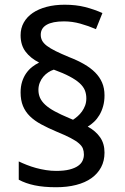

<svg xmlns="http://www.w3.org/2000/svg" viewBox="-20 -785 526 810"><path d="M66.9 -395Q66.9 -419.9 73.2 -440.2Q79.6 -460.4 90.6 -476.1Q101.6 -491.7 115.7 -502.7Q129.9 -513.7 145 -521Q108.4 -539.6 87.6 -567.4Q66.9 -595.2 66.9 -636.2Q66.9 -666 80.3 -689.9Q93.8 -713.9 118.2 -730.5Q142.6 -747.1 176.8 -756.1Q210.9 -765.1 252.9 -765.1Q300.3 -765.1 338.6 -755.4Q377 -745.6 412.1 -730L384.8 -662.1Q353 -675.8 318.8 -685.3Q284.7 -694.8 250 -694.8Q201.7 -694.8 176.8 -680.4Q151.9 -666 151.9 -638.2Q151.9 -625 157.7 -613.8Q163.6 -602.5 177.5 -591.8Q191.4 -581.1 214.6 -569.6Q237.8 -558.1 272 -543.9Q307.1 -530.3 334.7 -514.4Q362.3 -498.5 381.3 -479.5Q400.4 -460.4 410.6 -436.8Q420.9 -413.1 420.9 -382.8Q420.9 -357.4 415 -336.7Q409.2 -315.9 399.2 -299.3Q389.2 -282.7 376.5 -270.8Q363.8 -258.8 350.1 -251Q383.8 -232.4 402.3 -205.8Q420.9 -179.2 420.9 -141.1Q420.9 -106.4 406.5 -79.3Q392.1 -52.2 365.7 -33.4Q339.4 -14.6 301.5 -4.9Q263.7 4.9 216.8 4.9Q164.1 4.9 126 -3.2Q87.9 -11.2 59.1 -26.9V-104Q74.2 -96.7 92.8 -89.4Q111.3 -82 131.8 -76.4Q152.3 -70.8 174.1 -67.4Q195.8 -64 216.8 -64Q250.5 -64 273.2 -69.8Q295.9 -75.7 309.3 -85.2Q322.8 -94.7 328.4 -107.2Q334 -119.6 334 -132.8Q334 -147 329.8 -158Q325.7 -168.9 313.2 -179.9Q300.8 -190.9 277.8 -202.9Q254.9 -214.8 217.8 -230Q182.1 -245.1 154.1 -260.3Q126 -275.4 106.4 -294.4Q86.9 -313.5 76.9 -337.9Q66.9 -362.3 66.9 -395ZM142.1 -405.8Q142.1 -387.7 148.9 -372.3Q155.8 -356.9 171.1 -342.8Q186.5 -328.6 211.2 -315.2Q235.8 -301.8 271 -287.1L288.1 -279.8Q297.9 -286.1 307.9 -294.9Q317.9 -303.7 325.9 -314.9Q334 -326.2 339.1 -339.8Q344.2 -353.5 344.2 -370.1Q344.2 -388.7 337.9 -404.3Q331.5 -419.9 315.7 -434.3Q299.8 -448.7 273.4 -462.6Q247.1 -476.6 207 -491.2Q194.8 -487.3 183.3 -479.7Q171.9 -472.2 162.6 -461.2Q153.3 -450.2 147.7 -436Q142.1 -421.9 142.1 -405.8Z"/></svg>

Font: WenQuanYi Micro Hei
Style: Regular
Weight: 400
Foundry: Ascender Corporation
Version: Version 0.2.0-beta